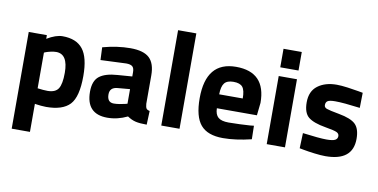

<svg xmlns="http://www.w3.org/2000/svg" viewBox="-83 -939 2730 1388"><g transform="rotate(10 1282.5 -245.0)"><path d="M62 210V-500H195V-473Q260 -512 309 -512Q410 -512 458 -451.5Q506 -391 506 -254Q506 -101 453 -44.5Q400 12 279 12Q263 12 242 10Q221 8 208 6L196 4V210ZM283 -392Q265 -392 243 -387Q221 -382 208 -377L196 -372V-110Q241 -104 269 -104Q327 -104 348.5 -138Q370 -172 370 -254Q370 -392 283 -392Z M989 -344V-136Q991 -112 997 -102.5Q1003 -93 1022 -89L1018 12Q967 12 936.5 5Q906 -2 875 -23Q803 12 728 12Q573 12 573 -152Q573 -232 616 -265.5Q659 -299 748 -305L855 -313V-344Q855 -375 841 -386.5Q827 -398 796 -398L608 -390L604 -483Q711 -512 807 -512Q904 -512 946.5 -472Q989 -432 989 -344ZM855 -220 764 -212Q708 -207 708 -156Q708 -97 757 -97Q776 -97 800.5 -101Q825 -105 840 -109L855 -113Z M1123 0V-700H1257V0Z M1598 -106Q1634 -106 1680.5 -108Q1727 -110 1755 -112L1783 -115L1785 -16Q1670 12 1577 12Q1464 12 1413 -48Q1362 -108 1362 -243Q1362 -512 1583 -512Q1801 -512 1801 -286L1791 -193H1497Q1498 -147 1521.5 -126.5Q1545 -106 1598 -106ZM1496 -295H1669Q1669 -355 1650 -378.5Q1631 -402 1583 -402Q1536 -402 1516.5 -377.5Q1497 -353 1496 -295Z M1897 0V-500H2031V0ZM1897 -564V-700H2031V-564Z M2516 -486 2514 -375Q2390 -391 2332 -391Q2291 -391 2276.5 -382Q2262 -373 2262 -351Q2262 -334 2281.5 -326.5Q2301 -319 2373 -306Q2462 -290 2496 -257Q2530 -224 2530 -150Q2530 12 2329 12Q2296 12 2248 6Q2200 0 2169 -6L2137 -12L2141 -124Q2265 -108 2316 -108Q2362 -108 2379.5 -117.5Q2397 -127 2397 -147Q2397 -165 2378.5 -174Q2360 -183 2294 -194Q2205 -209 2167 -240Q2129 -271 2129 -348Q2129 -430 2183 -470.5Q2237 -511 2322 -511Q2354 -511 2402.5 -504.5Q2451 -498 2483 -492Z"/></g></svg>

Font: TitilliumText
Style: ExtraBold
Weight: 800
Designer: Accademia di Belle Arti di Urbino and others
Foundry: Accademia di Belle Arti di Urbino and others.
Version: Version 60.001